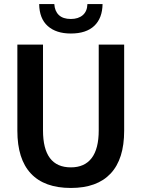

<svg xmlns="http://www.w3.org/2000/svg" viewBox="-20 -921 701 951"><path d="M66 -273V-700H193V-275Q193 -92 331 -92Q399 -92 434 -138Q469 -184 469 -275V-700H595V-273Q595 -133 528 -61.5Q461 10 331 10Q200 10 133 -61.5Q66 -133 66 -273ZM174 -901H249Q251 -866 271.5 -846.5Q292 -827 331 -827Q368 -827 390 -846Q412 -865 413 -901H488Q487 -831 447 -793Q407 -755 331 -755Q258 -755 216.5 -792Q175 -829 174 -901Z"/></svg>

Font: Sarabun SemiBold
Style: Regular
Weight: 600
Designer: Suppakit Chalermlarp | Katatrad Co.,Ltd.
Foundry: Cadson Demak Co.,Ltd.
Version: Version 1.000; ttfautohint (v1.6)